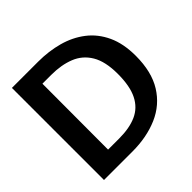

<svg xmlns="http://www.w3.org/2000/svg" viewBox="-176 -866 1032 1032"><g transform="rotate(-45 339.5 -350.0)"><path d="M51 0V-700H251Q331 -700 402 -680.5Q473 -661 527.5 -619Q582 -577 613 -510.5Q644 -444 644 -351Q644 -230 595.5 -152Q547 -74 461.5 -37Q376 0 267 0ZM182 -100H267Q345 -100 398.5 -124Q452 -148 479.5 -203Q507 -258 507 -351Q507 -445 474.5 -499.5Q442 -554 384 -577Q326 -600 251 -600H183Z"/></g></svg>

Font: Panamera
Style: Bold
Weight: 700
Designer: Bastien Sozeau
Foundry: NBR — Bastien Sozeau
Version: Version 3.002; ttfautohint (v1.8.4.7-5d5b);gftools[0.9.33]